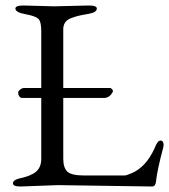

<svg xmlns="http://www.w3.org/2000/svg" viewBox="-20 -673 615 698"><path d="M359 -317H60Q54 -317 50 -323Q46 -329 46 -335.5Q46 -342 54 -348Q62 -354 70 -353H377Q382 -354 386 -350Q390 -346 391 -342L390 -341Q390 -340 390 -339Q378 -317 359 -317ZM65 -653 177 -650 303 -653Q332 -653 332 -642Q332 -628 303.5 -623Q275 -618 263 -615Q251 -612 236 -606Q210 -595 210 -567V-96Q210 -63 225 -49Q240 -35 287 -35H433Q439 -35 458 -43Q510 -65 541 -132Q552 -162 563.5 -162Q575 -162 575 -144Q574 -143 574 -141V-139Q551 -53 547 -12Q545 5 533 5L190 0L55 5Q27 5 27 -6.5Q27 -18 49 -24Q90 -32 110 -48Q130 -64 130 -96V-560Q130 -595 119 -605Q108 -615 72 -621.5Q36 -628 36 -642Q36 -653 65 -653Z"/></svg>

Font: EB Garamond
Style: Regular
Weight: 400
Version: Version 0.012